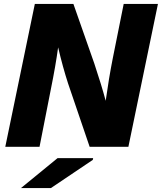

<svg xmlns="http://www.w3.org/2000/svg" viewBox="-20 -750 827 981"><path d="M787 -730 636 0H438L328 -323Q301 -406 277 -508Q264 -413 240 -295L182 0H7L158 -730H355L462 -425Q499 -314 520 -235Q536 -350 556 -451L612 -730ZM87 211 274 58H456L454 67L240 211Z"/></svg>

Font: Nacelle Heavy
Style: Italic
Weight: 800
Italic angle: -12°
Designer: Sora Sagano
Foundry: Sora Sagano
Version: Version 1.000;FEAKit 1.0